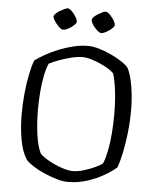

<svg xmlns="http://www.w3.org/2000/svg" viewBox="-60 -957 815 1007"><g transform="rotate(5 347.5 -453.5)"><path d="M334 0Q308 0 274.5 -10Q241 -20 208 -34.5Q175 -49 149 -66Q123 -83 111 -97Q85 -137 74 -201Q63 -265 63 -332Q63 -388 68.5 -443.5Q74 -499 83.5 -545Q93 -591 104 -619Q125 -635 156 -652.5Q187 -670 225 -685.5Q263 -701 302.5 -710.5Q342 -720 380 -720Q404 -720 435.5 -711Q467 -702 499.5 -687Q532 -672 558 -655Q584 -638 596 -622Q609 -595 617 -559.5Q625 -524 629 -484Q633 -444 633 -403Q633 -343 626.5 -285.5Q620 -228 610 -180Q600 -132 588 -99Q565 -78 525.5 -55Q486 -32 437 -16Q388 0 334 0ZM356 -59Q382 -59 413.5 -68.5Q445 -78 472 -90.5Q499 -103 511 -113Q522 -139 530.5 -180.5Q539 -222 543 -272.5Q547 -323 547 -376Q547 -439 540.5 -494Q534 -549 523 -586Q517 -595 498 -607.5Q479 -620 454 -631.5Q429 -643 402.5 -651Q376 -659 355 -659Q330 -659 297 -651Q264 -643 233 -631.5Q202 -620 181 -609Q169 -582 161 -541.5Q153 -501 149.5 -455Q146 -409 146 -364Q146 -296 154.5 -234Q163 -172 181 -136Q190 -125 211 -111.5Q232 -98 258.5 -86Q285 -74 310.5 -66.5Q336 -59 356 -59ZM441 -793Q434 -793 425 -800.5Q416 -808 406.5 -818.5Q397 -829 391.5 -839.5Q386 -850 386 -857Q386 -864 394 -872.5Q402 -881 414 -888.5Q426 -896 437.5 -901.5Q449 -907 456 -907Q463 -907 472 -899Q481 -891 489.5 -880.5Q498 -870 503.5 -859Q509 -848 509 -841Q509 -835 501.5 -827Q494 -819 482.5 -811Q471 -803 460 -798Q449 -793 441 -793ZM240 -793Q234 -793 225 -800Q216 -807 207 -818Q198 -829 191.5 -839.5Q185 -850 185 -857Q185 -864 193 -872.5Q201 -881 213.5 -888.5Q226 -896 238 -901.5Q250 -907 256 -907Q263 -907 272 -899.5Q281 -892 289.5 -881Q298 -870 303.5 -859Q309 -848 309 -841Q309 -835 301.5 -827Q294 -819 283 -811Q272 -803 260 -798Q248 -793 240 -793Z"/></g></svg>

Font: Texturina Medium 12pt ExtraLight
Style: Regular
Weight: 250
Version: Version 1.002